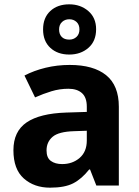

<svg xmlns="http://www.w3.org/2000/svg" viewBox="-20 -857 644 887"><path d="M302 -557Q412 -557 470.5 -509.5Q529 -462 529 -364V0H425L396 -74H392Q357 -30 318 -10Q279 10 211 10Q138 10 90 -32.5Q42 -75 42 -163Q42 -250 103 -291.5Q164 -333 286 -337L381 -340V-364Q381 -407 358.5 -427Q336 -447 296 -447Q256 -447 218 -435.5Q180 -424 142 -407L93 -508Q137 -531 190.5 -544Q244 -557 302 -557ZM323 -251Q251 -249 223 -225Q195 -201 195 -162Q195 -128 215 -113.5Q235 -99 267 -99Q315 -99 348 -127.5Q381 -156 381 -208V-253ZM300.1 -605Q246 -605 212.5 -636Q179 -667 179 -721Q179 -775 212.3 -806Q245.5 -837 299.9 -837Q352 -837 388 -806Q424 -775 424 -722.1Q424 -667 388.5 -636Q353 -605 300.1 -605ZM300 -674Q320 -674 333.5 -686.6Q347 -699.2 347 -721.1Q347 -743 333.6 -755.5Q320.2 -768 300.1 -768Q280 -768 266.5 -755.4Q253 -742.8 253 -720.9Q253 -699 265.2 -686.5Q277.3 -674 300 -674Z"/></svg>

Font: Noto Sans New Tai Lue
Style: Regular
Weight: 400
Designer: Monotype Design Team
Foundry: Monotype Imaging Inc.
Version: Version 2.003